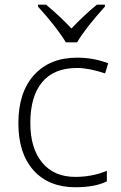

<svg xmlns="http://www.w3.org/2000/svg" viewBox="-20 -786 515 816"><path d="M425.8 -757.8Q342.8 -666 307.6 -606H259.8Q222.7 -668.5 141.6 -757.8V-766.1H175.8Q231.4 -720.2 283.7 -665Q336.4 -720.7 391.6 -766.1H425.8ZM300.8 9.8Q187 9.8 122.6 -62Q58.1 -133.8 58.1 -262.2Q58.1 -394 125 -467.5Q191.9 -541 308.1 -541Q377 -541 439.9 -517.1L426.8 -474.1Q357.9 -497.1 307.1 -497.1Q209.5 -497.1 159.2 -436.8Q108.9 -376.5 108.9 -263.2Q108.9 -155.8 159.2 -95Q209.5 -34.2 299.8 -34.2Q372.1 -34.2 434.1 -60.1V-15.1Q383.3 9.8 300.8 9.8Z"/></svg>

Font: Zoram GWebM Light
Style: Regular
Weight: 300
Foundry: Ascender Corporation
Version: Version 1.000